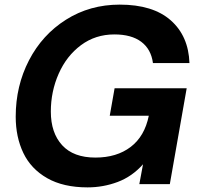

<svg xmlns="http://www.w3.org/2000/svg" viewBox="-20 -797 859 831"><path d="M48 -292Q48 -425 105.5 -536Q163 -647 266 -712Q369 -777 498 -777Q642 -777 719 -709Q796 -641 800 -524H642Q634 -584 591.5 -616Q549 -648 475 -648Q393 -648 330.5 -601.5Q268 -555 234 -478Q200 -401 200 -314Q200 -222 249 -168.5Q298 -115 393 -115Q485 -115 545.5 -161Q606 -207 624 -296H455L476 -415H788L715 0H583L599 -86Q552 -33 489.5 -9.5Q427 14 359 14Q254 14 184 -26Q114 -66 81 -135Q48 -204 48 -292Z"/></svg>

Font: Open Sauce One
Style: Bold Italic
Weight: 700
Italic angle: -10°
Designer: Alfredo Marco Pradil
Foundry: Creative Sauce Fz LLC
Version: Version 1.477